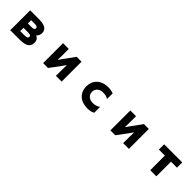

<svg xmlns="http://www.w3.org/2000/svg" viewBox="482 -2251 4036 4036"><g transform="rotate(45 2500.0 -233.0)"><path d="M796 -116C796 -179 760 -227 708 -247C747 -268 766 -327 766 -363C766 -497 652 -528 502 -528H248V64H519C681 64 796 33 796 -116ZM601 -351C601 -302 566 -299 511 -299H409V-395H518C562 -395 601 -389 601 -351ZM631 -125C631 -85 606 -71 523 -71H409V-169H522C575 -169 631 -168 631 -125Z M1604 64H1775V-528H1630C1598 -487 1481 -322 1445 -273C1429 -251 1414 -230 1401 -210C1395 -200 1392 -200 1392 -214C1392 -226 1395 -277 1395 -297C1396 -343 1396 -490 1396 -528H1225V64H1370C1398 30 1514 -132 1552 -181C1568 -203 1586 -229 1600 -250C1605 -258 1608 -260 1608 -243C1608 -226 1606 -175 1606 -153C1606 -107 1605 36 1604 64Z M2723 42 2722 -133C2685 -101 2621 -80 2559 -80C2446 -80 2378 -144 2378 -235C2378 -324 2442 -390 2553 -391C2610 -392 2671 -381 2709 -351V-519C2672 -535 2613 -547 2551 -547C2340 -547 2212 -414 2212 -235C2212 -39 2347 81 2554 81C2618 81 2684 68 2723 42Z M3604 64H3775V-528H3630C3598 -487 3481 -322 3445 -273C3429 -251 3414 -230 3401 -210C3395 -200 3392 -200 3392 -214C3392 -226 3395 -277 3395 -297C3396 -343 3396 -490 3396 -528H3225V64H3370C3398 30 3514 -132 3552 -181C3568 -203 3586 -229 3600 -250C3605 -258 3608 -260 3608 -243C3608 -226 3606 -175 3606 -153C3606 -107 3605 36 3604 64Z M4591 64V-371H4769V-528H4231V-371H4409V64Z"/></g></svg>

Font: LINE Seed JP_OTF ExtraBold
Style: Regular
Weight: 800
Designer: LY Corporation & Fontrix & Fontworks
Version: Version 1.013